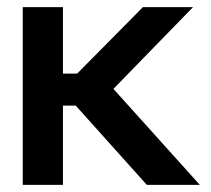

<svg xmlns="http://www.w3.org/2000/svg" viewBox="-20 -520 594 540"><path d="M44 -500V0H157V-223H193L393 0H542L299 -270L523 -500H382L197 -313H157V-500Z"/></svg>

Font: LT Wave Medium
Style: Regular
Weight: 500
Designer: Daniel Lyons
Version: Version 2.5 (Glyphs App)